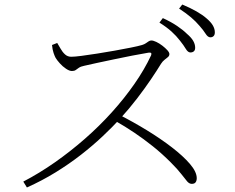

<svg xmlns="http://www.w3.org/2000/svg" viewBox="-20 -830 1040 849"><path d="M776 -650Q760 -671 738.5 -690.5Q717 -710 685 -730L700 -750Q737 -733 763.5 -715Q790 -697 806 -681Q826 -664 834.5 -649Q843 -634 843 -619Q843 -608 837 -603Q831 -598 822 -598Q811 -598 801.5 -614Q792 -630 776 -650ZM862 -716Q846 -735 825 -753Q804 -771 772 -792L786 -810Q822 -795 849 -779.5Q876 -764 893 -749Q913 -732 921.5 -717Q930 -702 930 -687Q930 -676 924.5 -670.5Q919 -665 910 -665Q899 -665 889 -681Q879 -697 862 -716ZM210 -631 233 -640Q240 -629 248 -614.5Q256 -600 267.5 -589.5Q279 -579 295 -579Q310 -579 340.5 -583Q371 -587 409.5 -593Q448 -599 487 -606Q526 -613 558.5 -619.5Q591 -626 608 -631Q618 -634 624.5 -638.5Q631 -643 637 -647Q643 -651 649 -651Q658 -651 671.5 -644.5Q685 -638 698 -628Q711 -618 720 -608Q729 -598 729 -591Q729 -583 722.5 -577.5Q716 -572 707.5 -565.5Q699 -559 692 -548Q675 -520 648 -480Q621 -440 586.5 -395Q552 -350 512 -306Q477 -268 433.5 -227Q390 -186 338 -145.5Q286 -105 226 -68Q166 -31 99 -1L83 -27Q154 -64 222.5 -112Q291 -160 355 -216Q419 -272 474.5 -333.5Q530 -395 574.5 -459Q619 -523 648 -585Q654 -600 636 -597Q605 -592 564.5 -584Q524 -576 483.5 -567.5Q443 -559 408 -551.5Q373 -544 352 -539Q337 -536 329 -530.5Q321 -525 315 -520.5Q309 -516 298 -516Q287 -516 272 -526Q257 -536 244.5 -550Q232 -564 226 -574Q222 -581 217 -595.5Q212 -610 210 -631ZM487 -297 508 -322Q569 -291 629.5 -254Q690 -217 740 -178.5Q790 -140 820 -105Q850 -70 850 -42Q850 -31 845 -24Q840 -17 828 -17Q817 -17 807.5 -28Q798 -39 782 -60Q766 -81 735 -112Q696 -151 656 -183Q616 -215 574.5 -243Q533 -271 487 -297Z"/></svg>

Font: Noto Serif JP
Style: Regular
Weight: 200
Designer: Ryoko NISHIZUKA 西塚涼子 (kana & ideographs); Frank Grießhammer (Latin, Greek & Cyrillic); Wenlong ZHANG 张文龙 (bopomofo); San
Foundry: Adobe
Version: Version 2.001;hotconv 1.1.0;makeotfexe 2.6.0